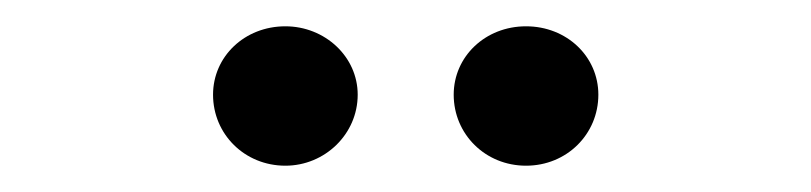

<svg xmlns="http://www.w3.org/2000/svg" viewBox="-20 -753 617 146"><path d="M380 -627C411 -627 435 -651 435 -681C435 -710 411 -733 380 -733C349 -733 325 -710 325 -681C325 -651 349 -627 380 -627ZM142 -681C142 -651 166 -627 197 -627C227 -627 252 -651 252 -681C252 -710 227 -733 197 -733C166 -733 142 -710 142 -681Z"/></svg>

Font: Wafeq Medium
Style: Regular
Weight: 500
Designer: Rasmus Andersson & Azza Alameddine
Foundry: Google & TypeTogether
Version: Version 3.000;January 28, 2025;FontCreator 15.0.0.3014 64-bi